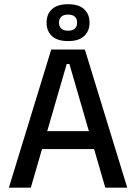

<svg xmlns="http://www.w3.org/2000/svg" viewBox="-20 -868 630 888"><path d="M21 0 217 -639H372.5L568.5 0H467L301 -572H288.5L122.5 0ZM149 -178.5V-261.5H439.5V-178.5ZM195.5 -762V-764Q195.5 -802.5 220.2 -825.5Q245 -848.5 295 -848.5Q344.5 -848.5 369.2 -825.5Q394 -802.5 394 -764V-762Q394 -724.5 369.2 -701.2Q344.5 -678 295 -678Q245 -678 220.2 -701.2Q195.5 -724.5 195.5 -762ZM253 -762.5Q253 -745 263.8 -735.5Q274.5 -726 295 -726Q315.5 -726 326 -735.5Q336.5 -745 336.5 -762.5V-764Q336.5 -781.5 326 -791Q315.5 -800.5 295 -800.5Q274.5 -800.5 263.8 -791Q253 -781.5 253 -764Z"/></svg>

Font: Anek Gujarati Medium Medium
Style: Regular
Weight: 500
Version: Version 1.003